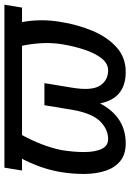

<svg xmlns="http://www.w3.org/2000/svg" viewBox="117 -685 578 852"><g transform="rotate(-90 406.0 -259.0)"><path d="M811.1 -528.4 798.3 -450.3H734Q741.1 -413.7 742 -370.2Q742.9 -326.7 734.4 -277Q722.3 -201.7 694.6 -136.2Q666.9 -70.7 621.8 -30.4Q576.7 9.9 512.8 9.9Q395.6 9.9 373.2 -104Q312.9 9.9 196 9.9Q148.1 9.9 118.6 -13.3Q89.1 -36.6 75.1 -77.1Q61.1 -117.5 60.2 -169Q59.3 -220.5 68.2 -277Q76.7 -326.7 92.5 -370.2Q108.3 -413.7 127.5 -450.3H75.3L88.1 -528.4ZM232.6 -450.3Q209.5 -408 192.6 -364.7Q175.8 -321.4 166.2 -277Q157 -220.2 157.3 -172.8Q157.7 -125.4 171.2 -96.8Q184.7 -68.2 214.5 -68.2Q259.2 -68.2 294.7 -104.9Q330.3 -141.7 345.2 -230.1L365.1 -350.9H463.1L443.2 -230.1Q428.3 -141.7 451.7 -104.9Q475.1 -68.2 519.9 -68.2Q549.7 -68.2 572.4 -96.4Q595.2 -124.6 611.2 -172.1Q627.1 -219.5 636.4 -277Q642.8 -321.4 640.3 -364.7Q637.8 -408 628.9 -450.3Z"/></g></svg>

Font: Inter UI
Style: Italic
Weight: 400
Italic angle: -9.39999°
Designer: Rasmus Andersson
Foundry: rsms
Version: 3.2;8d6f07862